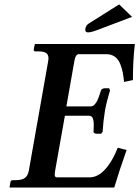

<svg xmlns="http://www.w3.org/2000/svg" viewBox="-20 -844 627 864"><path d="M24.9 0 22.9 -2 26.9 -23.9Q28.3 -33.2 36.1 -33.2H48.8Q78.1 -33.2 91.8 -43Q105.5 -52.7 109.9 -77.1L196.8 -568.8Q196.8 -569.3 197.5 -574.2Q198.2 -579.1 198.2 -581.5Q198.2 -598.1 187.5 -605.5Q176.8 -612.8 151.9 -612.8H138.2Q135.3 -612.8 133.3 -615.2Q131.3 -617.7 131.8 -621.1L136.2 -644L139.2 -646H586.9Q578.1 -571.3 578.1 -483.9L538.1 -475.1Q536.1 -498.5 532.7 -516.6Q529.3 -534.7 521.2 -555.7Q513.2 -576.7 497.3 -588.4Q481.4 -600.1 459 -600.1H334Q320.3 -600.1 314.9 -570.8L278.8 -365.2H387.2Q393.1 -365.2 397.9 -367.4Q402.8 -369.6 407.2 -375.2Q411.6 -380.9 414.6 -385.3Q417.5 -389.6 421.6 -400.1Q425.8 -410.6 427.7 -416.5L434.1 -436Q434.1 -439.5 439.2 -443.1Q444.3 -446.8 451.2 -446.8H471.2L475.1 -437Q458 -380.4 452.1 -344.2Q444.3 -296.9 441.9 -251L435.1 -242.2H415Q408.2 -242.2 404.1 -245.4Q399.9 -248.5 400.9 -252Q401.9 -272.5 401.9 -280.3Q401.9 -301.8 397.2 -312.5Q392.6 -323.2 379.9 -323.2H272L228 -75.2Q226.1 -61.5 226.1 -59.1Q226.1 -45.9 235.8 -45.9H382.8Q420.9 -45.9 453.9 -82.8Q486.8 -119.6 509.8 -179.2L549.8 -168.9Q517.6 -79.1 494.1 0ZM516.1 -824.2 574.2 -768.1 420.9 -710Q390.1 -698.2 376 -698.2Q363.8 -698.2 363.8 -710V-712.9Q366.2 -729.5 378.9 -737.8Z"/></svg>

Font: Linux Libertine G
Style: Bold Italic
Weight: 700
Italic angle: -11.5°
Designer: Philipp H. Poll
Foundry: Philipp H. Poll
Version: Version 4.1.0